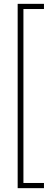

<svg xmlns="http://www.w3.org/2000/svg" viewBox="-20 -813 288 1000"><path d="M72 167V-793H209V-766H102V140H209V167Z"/></svg>

Font: Hubot Sans Condensed ExtraLight
Style: Regular
Weight: 200
Width: 3
Designer: Deni Anggara
Foundry: GitHub, Inc., Subsidiary of Microsoft Corporation
Version: Version 2.000